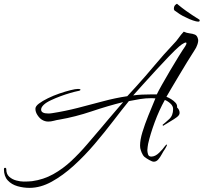

<svg xmlns="http://www.w3.org/2000/svg" viewBox="-89 -796 1035 976"><path d="M61 159Q30 159 0 150.5Q-30 142 -49.5 121Q-69 100 -69 64Q-69 57 -63 57Q-57 57 -57 65Q-57 89 -42 102.5Q-27 116 -6 121.5Q15 127 32 127Q43 127 53.5 126.5Q64 126 74 125Q132 117 181.5 89.5Q231 62 273.5 22Q316 -18 354 -62.5Q392 -107 427 -148Q441 -165 461.5 -189Q482 -213 502.5 -237Q523 -261 537 -277Q460 -258 377 -230Q294 -202 213 -188Q199 -186 184.5 -182Q170 -178 156 -178Q139 -178 123 -188Q111 -196 101 -211.5Q91 -227 91 -243Q91 -256 109 -269.5Q127 -283 154.5 -296.5Q182 -310 212.5 -320.5Q243 -331 269 -337.5Q295 -344 308 -344Q320 -344 320 -340Q320 -335 306 -333Q291 -330 267 -323Q243 -316 217.5 -306.5Q192 -297 171 -287Q145 -275 132.5 -262.5Q120 -250 120 -239Q120 -219 157 -219Q162 -219 167 -219.5Q172 -220 178 -221Q242 -231 306.5 -247.5Q371 -264 434 -281Q497 -298 558 -307L602 -355Q652 -410 696.5 -463.5Q741 -517 792 -571Q808 -587 819 -603Q830 -619 845 -635Q860 -628 875 -626.5Q890 -625 902 -620Q914 -615 918 -596Q920 -585 914 -568.5Q908 -552 902 -544Q883 -515 861.5 -479.5Q840 -444 819 -409Q798 -374 781.5 -346Q765 -318 757 -304Q768 -300 781 -292Q794 -284 803.5 -273.5Q813 -263 811 -250Q824 -238 824 -222Q824 -211 810 -200.5Q796 -190 777 -179Q758 -168 741 -157Q740 -156 738.5 -158.5Q737 -161 738 -162Q752 -173 771.5 -191Q791 -209 791 -242Q791 -257 777.5 -269.5Q764 -282 749 -288Q720 -236 697.5 -175Q675 -114 664 -65Q663 -57 661.5 -49Q660 -41 660 -33Q660 -23 663.5 -11.5Q667 0 680 0Q700 0 720 -19.5Q740 -39 750 -54Q754 -59 758 -61Q762 -63 759 -56Q757 -51 754 -46Q751 -41 748 -36Q742 -28 734 -13Q726 2 716 14Q706 26 693 26Q685 26 670 17.5Q655 9 646 2Q637 -6 631.5 -19.5Q626 -33 624 -43Q624 -46 623.5 -49Q623 -52 623 -56Q623 -85 635 -124.5Q647 -164 665 -208.5Q683 -253 701 -296Q696 -296 691 -296.5Q686 -297 681 -297Q652 -297 623.5 -292.5Q595 -288 566 -282Q531 -239 487 -181.5Q443 -124 392.5 -64.5Q342 -5 286.5 45.5Q231 96 174 127.5Q117 159 61 159ZM588 -311Q611 -314 632 -315Q653 -316 675 -316H708Q715 -331 733.5 -364Q752 -397 775 -436Q798 -475 819 -509Q840 -543 852 -560Q859 -571 859 -576Q859 -583 847.5 -577.5Q836 -572 822 -560Q801 -542 769 -508.5Q737 -475 701.5 -436.5Q666 -398 635.5 -364Q605 -330 588 -311ZM918 -686Q910 -686 892 -692Q874 -698 855 -708Q837 -716 825 -724Q813 -732 802 -740Q798 -742 797 -744.5Q796 -747 795 -749V-753Q795 -767 806 -774Q811 -779 814 -774Q822 -767 836.5 -756Q851 -745 858 -740Q869 -732 889.5 -718.5Q910 -705 920 -699Q926 -697 926 -692V-691Q926 -686 918 -686Z"/></svg>

Font: The Nautigal
Style: Regular
Weight: 400
Designer: Robert E. Leuschke
Foundry: Robert E. Leuschke
Version: Version 1.100; ttfautohint (v1.8.3)